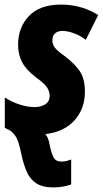

<svg xmlns="http://www.w3.org/2000/svg" viewBox="-20 -579 449 839"><path d="M214 240Q166 240 138.5 222Q111 204 96.5 170.5Q82 137 72 89Q63 44 52 23Q41 2 20 -11Q15 -13 10 -15.5Q5 -18 1 -21V-153Q32 -133 66.5 -122Q101 -111 132 -111Q158 -111 177.5 -123Q197 -135 197 -161Q197 -178 186.5 -195.5Q176 -213 137 -241Q93 -275 76 -308.5Q59 -342 59 -383Q59 -459 106.5 -509Q154 -559 247 -559Q294 -559 335.5 -546.5Q377 -534 409 -513L355 -405Q330 -424 302 -434Q274 -444 253 -444Q233 -444 221 -433.5Q209 -423 209 -403Q209 -385 219.5 -371Q230 -357 265 -332Q306 -301 328.5 -268Q351 -235 351 -178Q351 -103 305 -52.5Q259 -2 178 7Q192 22 197 54Q204 89 213.5 108Q223 127 249 127Q262 127 272.5 124Q283 121 291 118V227Q278 232 257 236Q236 240 214 240Z"/></svg>

Font: Noto Sans Condensed ExtraBold
Style: Italic
Weight: 800
Width: 3
Italic angle: -12°
Designer: Monotype Design Team
Foundry: Monotype Imaging Inc.
Version: Version 2.013; ttfautohint (v1.8.4.7-5d5b)